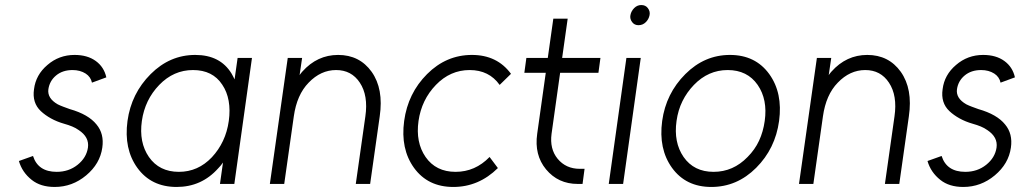

<svg xmlns="http://www.w3.org/2000/svg" viewBox="-20 -730 4054 762"><path d="M402 -423Q393 -464 360 -488Q327 -512 276 -512Q214 -512 168 -472Q122 -433 115 -376Q107 -322 142 -289Q159 -273 182.5 -260Q206 -247 234 -239Q252 -234 266.5 -228Q281 -222 292 -214Q335 -186 329 -144Q323 -104 288 -76Q253 -48 205 -48Q131 -48 111 -111L55 -91Q68 -46 106 -16Q141 12 197 12Q267 12 322 -34Q377 -80 386 -144Q394 -199 363 -236Q331 -276 257 -297Q243 -302 231 -306.5Q219 -311 209 -316Q167 -340 172 -376Q177 -409 202 -430Q228 -452 268 -452Q298 -452 320 -438Q340 -425 345 -402Z M923 -500 911 -415Q908 -421 905 -427Q902 -433 899 -438Q854 -512 755 -512Q654 -512 578 -436Q501 -359 486 -250Q471 -139 525 -64Q580 12 681 12Q780 12 846 -62Q851 -67 856 -73Q861 -79 865 -85L853 0H910L980 -500ZM746 -452Q824 -452 862 -394Q881 -366 887.5 -329.5Q894 -293 888 -250Q882 -207 865 -171Q848 -135 821 -106Q766 -48 690 -48Q612 -48 571 -107Q531 -165 543 -250Q555 -334 612 -393Q669 -452 746 -452Z M1449 0 1487 -268Q1495 -323 1487 -367Q1479 -411 1455 -445Q1407 -512 1322 -512Q1239 -512 1180 -446Q1177 -443 1174.5 -439.5Q1172 -436 1169 -432L1179 -500H1122L1051 0H1108L1146 -268Q1158 -354 1205 -402Q1253 -452 1314 -452Q1375 -452 1408 -402Q1442 -351 1430 -268L1392 0Z M1853 -512Q1751 -512 1675 -436Q1599 -360 1584 -250Q1569 -139 1623 -64Q1678 12 1779 12Q1880 12 1956 -63L1923 -107Q1866 -48 1788 -48Q1710 -48 1669 -107Q1629 -165 1641 -250Q1653 -334 1710 -393Q1767 -452 1844 -452Q1921 -452 1963 -393L2008 -437Q1953 -512 1853 -512Z M2176 -656 2154 -500H2069L2061 -441H2146L2112 -199Q2100 -115 2147 -58Q2195 0 2273 0H2292L2300 -60H2281Q2226 -60 2193 -100Q2161 -139 2169 -199L2203 -441H2355L2363 -500H2211L2233 -656Z M2396 0H2453L2523 -500H2466ZM2558 -670Q2561 -685 2551 -698Q2542 -710 2525 -710Q2509 -710 2497 -698Q2485 -686 2482 -670Q2479 -655 2489 -642Q2498 -630 2514 -630Q2531 -630 2543 -642Q2555 -654 2558 -670Z M2868 -452Q2946 -452 2987 -393Q3027 -335 3015 -250Q3009 -207 2992.5 -171.5Q2976 -136 2947 -107Q2890 -48 2812 -48Q2734 -48 2693 -107Q2653 -165 2665 -250Q2671 -293 2688.5 -328.5Q2706 -364 2734 -393Q2791 -452 2868 -452ZM2877 -512Q2776 -512 2700 -436Q2623 -359 2608 -250Q2593 -139 2647 -64Q2702 12 2803 12Q2905 12 2981 -64Q3057 -140 3072 -250Q3087 -361 3033 -436Q2978 -512 2877 -512Z M3549 0 3587 -268Q3595 -323 3587 -367Q3579 -411 3555 -445Q3507 -512 3422 -512Q3339 -512 3280 -446Q3277 -443 3274.5 -439.5Q3272 -436 3269 -432L3279 -500H3222L3151 0H3208L3246 -268Q3258 -354 3305 -402Q3353 -452 3414 -452Q3475 -452 3508 -402Q3542 -351 3530 -268L3492 0Z M4008 -423Q3999 -464 3966 -488Q3933 -512 3882 -512Q3820 -512 3774 -472Q3728 -433 3721 -376Q3713 -322 3748 -289Q3765 -273 3788.5 -260Q3812 -247 3840 -239Q3858 -234 3872.5 -228Q3887 -222 3898 -214Q3941 -186 3935 -144Q3929 -104 3894 -76Q3859 -48 3811 -48Q3737 -48 3717 -111L3661 -91Q3674 -46 3712 -16Q3747 12 3803 12Q3873 12 3928 -34Q3983 -80 3992 -144Q4000 -199 3969 -236Q3937 -276 3863 -297Q3849 -302 3837 -306.5Q3825 -311 3815 -316Q3773 -340 3778 -376Q3783 -409 3808 -430Q3834 -452 3874 -452Q3904 -452 3926 -438Q3946 -425 3951 -402Z"/></svg>

Font: Unageo
Style: Light-Italic
Weight: 300
Designer: Richard Sepsi
Foundry: Richard Sepsi
Version: Version 2.000